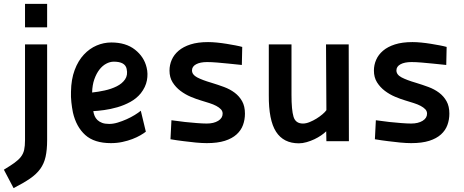

<svg xmlns="http://www.w3.org/2000/svg" viewBox="-52 -728 2390 990"><path d="M77 -499H191V-5Q191 45 183 80.5Q175 116 155.5 143Q136 170 102.5 193Q69 216 18 242L-32 147Q1 127 22 112Q43 97 55.5 81Q68 65 72.5 45Q77 25 77 -6ZM77 -708H191V-587H77Z M700 -49Q690 -41 672 -30.5Q654 -20 630.5 -11Q607 -2 579 4Q551 10 520 10Q434 10 387.5 -32Q341 -74 324 -148Q319 -173 316 -200.5Q313 -228 314 -255Q315 -319 333 -367Q351 -415 380.5 -446.5Q410 -478 446.5 -493.5Q483 -509 522 -509Q597 -509 644 -472Q691 -435 704 -380Q712 -348 705.5 -313.5Q699 -279 674 -247Q652 -220 620 -202.5Q588 -185 553 -175Q518 -165 485 -160.5Q452 -156 429 -155Q431 -142 436 -130Q441 -118 450.5 -109Q460 -100 474.5 -94.5Q489 -89 511 -89Q532 -89 555 -96Q578 -103 600.5 -113Q623 -123 642.5 -135Q662 -147 674 -157ZM535 -410Q515 -410 495.5 -399.5Q476 -389 460.5 -369Q445 -349 434.5 -319.5Q424 -290 423 -251Q453 -254 487.5 -261.5Q522 -269 550 -283Q578 -297 593 -319Q608 -341 601 -373Q593 -410 535 -410Z M1195 -393Q1160 -396 1127 -400Q1098 -403 1068 -405.5Q1038 -408 1016 -408Q980 -408 959 -396.5Q938 -385 938 -365Q938 -343 964.5 -329Q991 -315 1039 -301Q1072 -291 1103 -279.5Q1134 -268 1158 -250Q1182 -232 1196.5 -206Q1211 -180 1211 -142Q1211 -111 1201 -83.5Q1191 -56 1168 -35Q1145 -14 1107.5 -2Q1070 10 1014 10Q990 10 957.5 7Q925 4 896 0Q862 -4 827 -10L832 -108Q868 -103 902 -99Q931 -96 962 -93.5Q993 -91 1014 -91Q1050 -91 1073 -105Q1096 -119 1096 -142Q1096 -155 1087 -164.5Q1078 -174 1063 -182Q1048 -190 1027.5 -196.5Q1007 -203 984 -210Q960 -217 931.5 -229Q903 -241 878.5 -259.5Q854 -278 838 -303.5Q822 -329 822 -364Q822 -393 833.5 -419.5Q845 -446 869 -466.5Q893 -487 930.5 -499Q968 -511 1021 -511Q1042 -511 1067 -508.5Q1092 -506 1116.5 -502Q1141 -498 1162 -494Q1183 -490 1197 -486Z M1746 -499 1747 0H1631L1630 -51Q1620 -41 1604 -30Q1588 -19 1569 -10Q1550 -1 1529 5Q1508 11 1489 11Q1410 11 1371.5 -48.5Q1333 -108 1334 -238V-499H1451V-239Q1451 -161 1461.5 -126Q1472 -91 1510 -91Q1526 -91 1544.5 -98.5Q1563 -106 1580 -116.5Q1597 -127 1611 -139Q1625 -151 1631 -160L1629 -499Z M2249 -393Q2214 -396 2181 -400Q2152 -403 2122 -405.5Q2092 -408 2070 -408Q2034 -408 2013 -396.5Q1992 -385 1992 -365Q1992 -343 2018.5 -329Q2045 -315 2093 -301Q2126 -291 2157 -279.5Q2188 -268 2212 -250Q2236 -232 2250.5 -206Q2265 -180 2265 -142Q2265 -111 2255 -83.5Q2245 -56 2222 -35Q2199 -14 2161.5 -2Q2124 10 2068 10Q2044 10 2011.5 7Q1979 4 1950 0Q1916 -4 1881 -10L1886 -108Q1922 -103 1956 -99Q1985 -96 2016 -93.5Q2047 -91 2068 -91Q2104 -91 2127 -105Q2150 -119 2150 -142Q2150 -155 2141 -164.5Q2132 -174 2117 -182Q2102 -190 2081.5 -196.5Q2061 -203 2038 -210Q2014 -217 1985.5 -229Q1957 -241 1932.5 -259.5Q1908 -278 1892 -303.5Q1876 -329 1876 -364Q1876 -393 1887.5 -419.5Q1899 -446 1923 -466.5Q1947 -487 1984.5 -499Q2022 -511 2075 -511Q2096 -511 2121 -508.5Q2146 -506 2170.5 -502Q2195 -498 2216 -494Q2237 -490 2251 -486Z"/></svg>

Font: Panefresco 800wt
Style: Regular
Weight: 800
Designer: Campivisivi
Foundry: Campivisivi & Chank Co
Version: Version 1.001